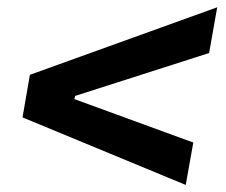

<svg xmlns="http://www.w3.org/2000/svg" viewBox="-20 -613 626 533"><path d="M495.6 -99.6 42.5 -287.1 63 -405.3 583 -592.8 560.5 -465.8 188.5 -346.7 186.5 -337.9 516.6 -217.3Z"/></svg>

Font: Cascadia Mono NF SemiBold
Style: Italic
Weight: 600
Italic angle: -10°
Monospace: yes
Designer: Aaron Bell
Foundry: Saja Typeworks
Version: Version 2404.023; ttfautohint (v1.8.4)